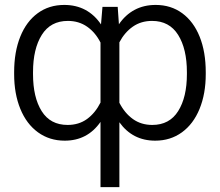

<svg xmlns="http://www.w3.org/2000/svg" viewBox="-20 -558 888 775"><path d="M385.7 -65.9Q333 9.8 241.2 9.8Q179.7 9.8 133.3 -23.9Q86.9 -57.6 62 -118.7Q37.1 -179.7 37.1 -258.8V-266.6Q37.1 -348.6 61.8 -409.9Q86.4 -471.2 132.1 -504.6Q177.7 -538.1 239.3 -538.1Q287.1 -538.1 324.5 -518.1Q361.8 -498 387.7 -459.5L393.6 -530.3H455.1L460 -460Q485.8 -498 523.2 -518.1Q560.5 -538.1 608.4 -538.1Q669.9 -538.1 715.6 -504.6Q761.2 -471.2 785.9 -409.9Q810.5 -348.6 810.5 -266.6V-258.8Q810.5 -179.7 785.6 -118.7Q760.7 -57.6 714.4 -23.9Q668 9.8 606.4 9.8Q515.1 9.8 461.9 -64.5V197.3H385.7ZM252.9 -53.7Q298.3 -53.7 331.3 -77.6Q364.3 -101.6 385.7 -144V-386.2Q365.2 -426.8 331.8 -450.2Q298.3 -473.6 253.9 -473.6Q184.1 -473.6 148.7 -417.2Q113.3 -360.8 113.3 -266.6V-258.8Q113.3 -165 148.2 -109.4Q183.1 -53.7 252.9 -53.7ZM593.8 -473.6Q549.3 -473.6 516.1 -450.4Q482.9 -427.2 461.9 -387.2V-143.1Q483.4 -101.1 516.6 -77.4Q549.8 -53.7 594.7 -53.7Q664.1 -53.7 699.2 -109.6Q734.4 -165.5 734.4 -258.8V-266.6Q734.4 -360.8 699 -417.2Q663.6 -473.6 593.8 -473.6Z"/></svg>

Font: Pretendard GOV Light
Style: Regular
Weight: 300
Designer: Base glyphs from Inter by Rasmus Andersson; Hangeul glyphs from Noto Sans CJK(Source Han Sans) by Jang Soo-young and Kan
Foundry: Kil Hyung-jin
Version: Version 1.309